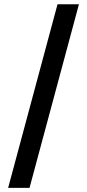

<svg xmlns="http://www.w3.org/2000/svg" viewBox="-20 -782 413 911"><path d="M354.5 -761.7H252.9L18.6 109.4H120.1Z"/></svg>

Font: Raveo Medium
Style: Regular
Weight: 500
Designer: Jakub Foglar, Rasmus Andersson (Inter)
Foundry: Jakubfoglar.com
Version: Version 1.100;Glyphs 3.2.3 (3260)